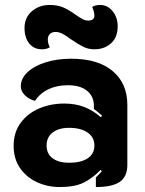

<svg xmlns="http://www.w3.org/2000/svg" viewBox="-20 -746 584 775"><path d="M35 -158Q35 -211 63 -249.5Q91 -288 137.5 -308Q184 -328 239 -328Q285 -328 320.5 -314Q356 -300 387 -273L392 -279Q371 -298 359 -306V-319Q359 -357 331.5 -379.5Q304 -402 254 -402Q210 -402 176 -386Q142 -370 121 -339Q97 -345 80.5 -361.5Q64 -378 64 -398Q64 -429 91 -454.5Q118 -480 164.5 -494.5Q211 -509 267 -509Q376 -509 435 -459Q494 -409 494 -323V-80Q494 -33 463.5 -12Q433 9 367 9V-30Q382 -44 391 -55L386 -60Q353 -26 317 -8.5Q281 9 221 9Q172 9 129.5 -10.5Q87 -30 61 -67.5Q35 -105 35 -158ZM361 -159Q361 -192 333.5 -211Q306 -230 259 -230Q217 -230 192.5 -211Q168 -192 168 -159Q168 -125 192.5 -107Q217 -89 259 -89Q307 -89 334 -107Q361 -125 361 -159ZM79 -633Q79 -675 108.5 -700.5Q138 -726 181 -726Q213 -726 236.5 -715.5Q260 -705 286 -686Q305 -673 315 -668Q325 -663 336 -663Q361 -663 361 -683Q361 -698 352 -718Q365 -726 384 -726Q414 -726 434.5 -701Q455 -676 455 -640Q455 -595 428 -571Q401 -547 361 -547Q336 -547 315.5 -557.5Q295 -568 267 -587Q247 -602 232.5 -609.5Q218 -617 204 -617Q190 -617 181.5 -609Q173 -601 173 -587Q173 -571 181 -555Q168 -547 149 -547Q117 -547 98 -570.5Q79 -594 79 -633Z"/></svg>

Font: K2D ExtraBold
Style: Regular
Weight: 800
Designer: Katatrad Aksorn Co.,Ltd.
Foundry: Cadson Demak Co.,Ltd.
Version: Version 1.000; ttfautohint (v1.6)